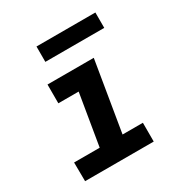

<svg xmlns="http://www.w3.org/2000/svg" viewBox="-166 -844 932 974"><g transform="rotate(-30 300.0 -357.5)"><path d="M456 0H54L53 -110H203L253 -410H134V-520H405L337 -110H456ZM182 -625V-715H527V-625Z"/></g></svg>

Font: Iosevka XBd Ex Obl
Style: Regular
Weight: 800
Width: 7
Italic angle: -9°
Monospace: yes
Designer: Belleve Invis
Foundry: Belleve Invis
Version: Version 32.5.0; ttfautohint (v1.8.4)